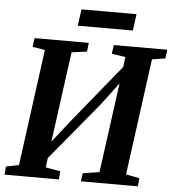

<svg xmlns="http://www.w3.org/2000/svg" viewBox="-60 -973 933 1029"><g transform="rotate(5 406.5 -459.0)"><path d="M3 0 6.5 -44 75.5 -58 160 -684.5 93 -695.5 99.5 -743H391L385.5 -695.5L303.5 -684.5L230 -143L203.5 -155L334 -321L622 -674.5L578.5 -571.5L593 -684.5L519 -695.5L525.5 -743H813L807.5 -695.5L736 -684.5L651.5 -58L724.5 -44L720 0H413.5L419.5 -44L508.5 -58L581.5 -593.5L607.5 -585.5L486.5 -424L188.5 -63.5L229.5 -136.5L219.5 -58L299 -44L295 0ZM336.5 -918.5H632.5L620.5 -829.5H324Z"/></g></svg>

Font: Merriweather 28pt
Style: Bold Italic
Weight: 700
Italic angle: -7.8°
Version: Version 2.101